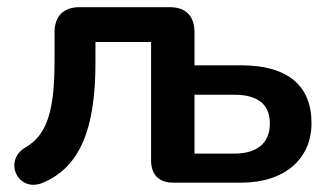

<svg xmlns="http://www.w3.org/2000/svg" viewBox="-20 -509 920 535"><path d="M100 0C203 -44 246 -149 246 -335V-392H401V-62C401 -22 423 0 463 0H652C773 0 848 -66 848 -166C848 -271 781 -327 652 -327H522V-419C522 -464 498 -489 453 -489H202C157 -489 132 -464 132 -419V-339C132 -206 113 -134 52 -99C-13 -62 30 30 100 0ZM633 -81H522V-245H633C696 -245 732 -220 732 -165C732 -109 695 -81 633 -81Z"/></svg>

Font: SN Pro SemiBold
Style: Regular
Weight: 600
Designer: Tobias Whetton
Foundry: Supernotes
Version: Version 1.003;Glyphs 3.3 (3324)